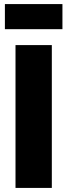

<svg xmlns="http://www.w3.org/2000/svg" viewBox="-20 -921 330 941"><path d="M234 -700V0H56V-700ZM286 -901V-778H4V-901Z"/></svg>

Font: Pathway Extreme Condensed ExtraBold
Style: Regular
Weight: 800
Width: 3
Version: Version 1.001;gftools[0.9.26]